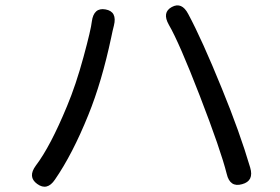

<svg xmlns="http://www.w3.org/2000/svg" viewBox="-20 -711 1040 713"><path d="M184 -44Q155 -1 118 -28Q82 -54 113 -96Q167 -167 229 -317Q262 -396 290 -499Q318 -602 321 -631Q328 -684 372 -676Q416 -668 403 -616Q398 -597 393 -572Q358 -407 308 -284Q249 -138 184 -44ZM879 -27Q834 -14 822 -65Q800 -153 722 -355Q645 -554 607 -619Q581 -665 618 -685Q655 -705 679 -659Q730 -564 804 -382Q870 -221 909 -89Q924 -39 879 -27Z"/></svg>

Font: Resource Han Rounded JP
Style: Regular
Weight: 400
Designer: Cyano Hao (round all glyphs); Ryoko NISHIZUKA 西塚涼子 (kana, bopomofo & ideographs); Paul D. Hunt (Latin, Greek & Cyrillic)
Foundry: Cyano Hao
Version: 0.990